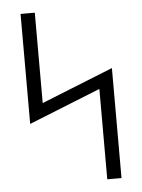

<svg xmlns="http://www.w3.org/2000/svg" viewBox="-53 -777 605 819"><g transform="rotate(-5 250.0 -367.5)"><path d="M373 0V-387L66 -264V-735H127V-348L434 -471V0Z"/></g></svg>

Font: Iosevka Fixed Light
Style: Regular
Weight: 300
Monospace: yes
Designer: Belleve Invis
Foundry: Belleve Invis
Version: Version 32.3.0